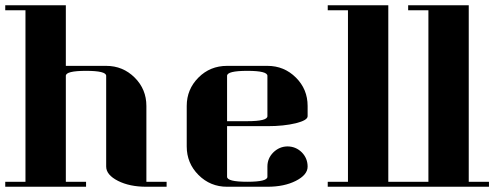

<svg xmlns="http://www.w3.org/2000/svg" viewBox="-20 -712 1884 732"><path d="M0 0V-19H77.1V-672.9H0V-691.9H231V-460.9H384.8Q448.7 -460.9 493.7 -416Q538.1 -371.6 538.1 -308.1V-19H615.2V0H538.1Q474.1 0 429.7 -22.5Q384.8 -45.4 384.8 -77.1V-422.9Q384.8 -441.9 308.1 -441.9Q231 -441.9 231 -422.9V-19H308.1V0Z M691.9 -153.8V-308.1Q691.9 -371.6 736.8 -416.5Q781.2 -460.9 845.7 -460.9H999.5Q1063.5 -460.9 1108.4 -416Q1152.8 -371.6 1152.8 -308.1V-269Q1152.8 -253.4 1107.9 -242.2Q1062 -231 999.5 -231H845.7V-38.1Q845.7 -19 922.9 -19Q999.5 -19 999.5 -38.1V-77.1Q999.5 -108.4 1022 -130.9Q1044.9 -153.3 1075.7 -153.8Q1107.9 -153.8 1130.9 -130.9Q1152.8 -108.4 1152.8 -76.7Q1152.8 -45.4 1107.9 -22.5Q1063.5 0 999.5 0H845.7Q781.7 0 736.8 -44.9Q691.9 -89.8 691.9 -153.8ZM845.7 -250H922.9Q999.5 -250 999.5 -269V-422.9Q999.5 -441.9 922.9 -441.9Q845.7 -441.9 845.7 -422.9Z M1229.5 0V-19H1306.6V-672.9H1229.5V-691.9H1460.4V-19H1537.6V0Z M1536.1 0V-19H1613.3V-672.9H1536.1V-691.9H1767.1V-19H1844.2V0Z"/></svg>

Font: Hjet
Style: Regular
Weight: 400
Designer: T. Christopher White
Version: Version 1.2